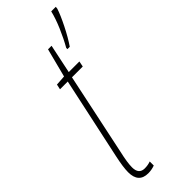

<svg xmlns="http://www.w3.org/2000/svg" viewBox="-257 -777 805 805"><g transform="rotate(-45 145.5 -374.0)"><path d="M72 10Q92 10 111 3V-21Q95 -15 76 -15Q41 -15 41 -56Q41 -84 53 -136L130 -501H194L199 -526H136L163 -655H142L109 -527L64 -524L59 -501H105L27 -138Q15 -83 15 -53Q15 10 72 10ZM200 -598H214Q236 -630 258.5 -675Q281 -720 290 -748L291 -758H264Q256 -724 238 -682Q220 -640 200 -605Z"/></g></svg>

Font: Noto Sans Display Condensed Thin
Style: Italic
Weight: 250
Width: 3
Italic angle: -12°
Designer: Monotype Design Team
Foundry: Monotype Imaging Inc.
Version: Version 1.900